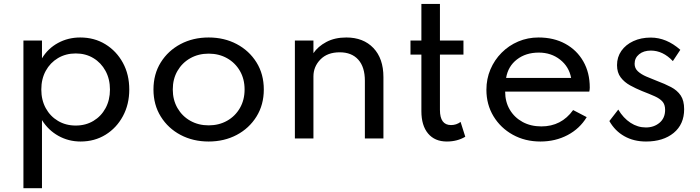

<svg xmlns="http://www.w3.org/2000/svg" viewBox="-20 -724 3660 1004"><path d="M102.5 260H199.5V-96Q232.5 -43 285.5 -13.5Q338.5 16 401.5 16Q474.5 16 532 -19.5Q589.5 -55 622.8 -116.8Q656 -178.5 656 -256Q656 -334.5 622.5 -395.8Q589 -457 531.2 -492.5Q473.5 -528 399.5 -528Q336 -528 283.2 -499.2Q230.5 -470.5 199.5 -419V-512H102.5ZM376 -67.5Q324 -67.5 283.2 -91.8Q242.5 -116 219.2 -158.5Q196 -201 196 -256Q196 -311 219.2 -353.5Q242.5 -396 283.2 -420.2Q324 -444.5 376 -444.5Q428 -444.5 468.2 -420.2Q508.5 -396 531.8 -353.2Q555 -310.5 555 -255.5Q555 -201 532 -158.5Q509 -116 468.5 -91.8Q428 -67.5 376 -67.5Z M1071 16Q1152.5 16 1217.8 -18.5Q1283 -53 1321.2 -114.5Q1359.5 -176 1359.5 -256Q1359.5 -336.5 1321.2 -397.8Q1283 -459 1217.8 -493.5Q1152.5 -528 1071 -528Q989.5 -528 924.2 -493.5Q859 -459 820.8 -397.8Q782.5 -336.5 782.5 -256Q782.5 -176 820.8 -114.5Q859 -53 924.2 -18.5Q989.5 16 1071 16ZM1071 -68.5Q1017.5 -68.5 975 -92.5Q932.5 -116.5 908 -159Q883.5 -201.5 883.5 -256Q883.5 -311 908 -353.2Q932.5 -395.5 975 -419.5Q1017.5 -443.5 1071 -443.5Q1125 -443.5 1167.5 -419.5Q1210 -395.5 1234.5 -353.2Q1259 -311 1259 -256Q1259 -201.5 1234.5 -159Q1210 -116.5 1167.5 -92.5Q1125 -68.5 1071 -68.5Z M1522 0H1619V-324.5Q1619 -375.5 1655.5 -413Q1692 -450.5 1756.5 -450.5Q1819 -450.5 1853.5 -412Q1888 -373.5 1888 -301.5V0H1985V-321Q1985 -418 1932.5 -473Q1880 -528 1791 -528Q1730.5 -528 1686.5 -504.5Q1642.5 -481 1619 -446V-512H1522Z M2316.5 16Q2371 16 2413 -9L2388.5 -86.5Q2366.5 -70 2338.5 -70Q2280.5 -70 2280.5 -149V-438.5H2403.5V-512H2280.5V-703.5H2183.5V-512H2126.5V-438.5H2183.5V-143Q2183.5 -67.5 2218.5 -25.8Q2253.5 16 2316.5 16Z M2806 16Q2884 16 2947.8 -17.5Q3011.5 -51 3048 -111.5L2977 -148.5Q2915.5 -63 2811 -63Q2755.5 -63 2712.8 -86.2Q2670 -109.5 2645.8 -150.5Q2621.5 -191.5 2621.5 -245H3061.5Q3064 -255.5 3064 -266Q3064 -344 3030.2 -403Q2996.5 -462 2936.2 -495Q2876 -528 2796 -528Q2739.5 -528 2690 -507Q2640.5 -486 2603 -448.2Q2565.5 -410.5 2544.5 -361Q2523.5 -311.5 2523.5 -254.5Q2523.5 -177.5 2560.5 -116.2Q2597.5 -55 2661.5 -19.5Q2725.5 16 2806 16ZM2626.5 -316.5Q2636.5 -377 2683 -413Q2729.5 -449 2797.5 -449Q2862 -449 2908.8 -412.2Q2955.5 -375.5 2966.5 -316.5Z M3358 16Q3448 16 3502.8 -29Q3557.5 -74 3557.5 -153Q3557.5 -198 3539.5 -224.8Q3521.5 -251.5 3489.2 -268.5Q3457 -285.5 3414 -301.5Q3385.5 -312.5 3359 -324Q3332.5 -335.5 3315.5 -351.2Q3298.5 -367 3298.5 -390.5Q3298.5 -421 3322 -440.2Q3345.5 -459.5 3383.5 -459.5Q3446.5 -459.5 3498.5 -404.5L3537.5 -463.5Q3465 -527.5 3383 -527.5Q3332 -527.5 3292 -509Q3252 -490.5 3229.2 -458Q3206.5 -425.5 3206.5 -383.5Q3206.5 -344.5 3225.8 -319.2Q3245 -294 3275 -277.5Q3305 -261 3337 -248Q3377 -232.5 3403.8 -220.5Q3430.5 -208.5 3444.2 -192.8Q3458 -177 3458 -149.5Q3458 -106.5 3428.8 -82Q3399.5 -57.5 3357.5 -57.5Q3314.5 -57.5 3277 -82Q3239.5 -106.5 3213 -151L3166.5 -91Q3195.5 -39.5 3244.8 -11.8Q3294 16 3358 16Z"/></svg>

Font: Spartan Medium
Style: Regular
Weight: 500
Designer: Matt Bailey, Mirko Velimirovic
Foundry: Matt Bailey
Version: Version 1.003; ttfautohint (v1.8.3)